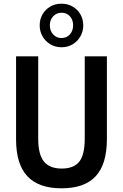

<svg xmlns="http://www.w3.org/2000/svg" viewBox="-20 -1010 666 1040"><path d="M313 10Q189 10 128 -55.5Q67 -121 67 -256V-705H187V-259Q187 -173 218 -135Q249 -97 314 -97Q380 -97 409.5 -134.5Q439 -172 439 -259V-705H559V-256Q559 -121 498.5 -55.5Q438 10 313 10ZM313 -754Q280 -754 253 -770Q226 -786 210.5 -813Q195 -840 195 -873Q195 -906 210.5 -932.5Q226 -959 252.5 -974.5Q279 -990 313 -990Q347 -990 373.5 -974.5Q400 -959 415.5 -932.5Q431 -906 431 -872Q431 -840 415.5 -813Q400 -786 373.5 -770Q347 -754 313 -754ZM312 -804Q341 -804 358.5 -823.5Q376 -843 376 -873Q376 -903 358.5 -922Q341 -941 313 -941Q286 -941 268 -921.5Q250 -902 250 -873Q250 -843 268 -823.5Q286 -804 312 -804Z"/></svg>

Font: Nunito Sans 10pt Condensed
Style: Bold
Weight: 700
Width: 3
Designer: Vernon Adams
Foundry: Vernon Adams
Version: Version 3.101;gftools[0.9.27]